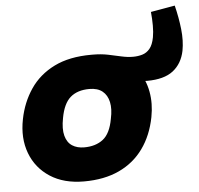

<svg xmlns="http://www.w3.org/2000/svg" viewBox="-51 -755 846 815"><g transform="rotate(-5 372.0 -347.0)"><path d="M578 -394Q558 -394 537 -397.5Q516 -401 498 -407L357 -525Q393 -525 422.5 -519Q452 -513 478 -507Q504 -501 528 -501Q549 -501 567.5 -506.5Q586 -512 599.5 -528Q613 -544 619 -576Q623 -597 623 -625.5Q623 -654 620 -684L723 -702Q736 -650 741.5 -600Q747 -550 739 -508Q728 -454 689.5 -424Q651 -394 578 -394ZM275 8Q189 8 130.5 -30Q72 -68 47.5 -133Q23 -198 39 -278Q53 -349 91 -405Q129 -461 193.5 -493Q258 -525 352 -525Q419 -525 467.5 -502Q516 -479 545.5 -439Q575 -399 584.5 -347.5Q594 -296 583 -239Q568 -162 528 -106.5Q488 -51 424.5 -21.5Q361 8 275 8ZM288 -136Q337 -136 368.5 -160.5Q400 -185 411 -247Q420 -288 413.5 -318Q407 -348 386.5 -364.5Q366 -381 331 -381Q280 -381 250 -355Q220 -329 209 -268Q200 -222 208 -192.5Q216 -163 237 -149.5Q258 -136 288 -136Z"/></g></svg>

Font: REM
Style: Bold Italic
Weight: 700
Italic angle: -11°
Designer: Octavio Pardo
Foundry: Ashler Design
Version: Version 1.005;gftools[0.9.28]